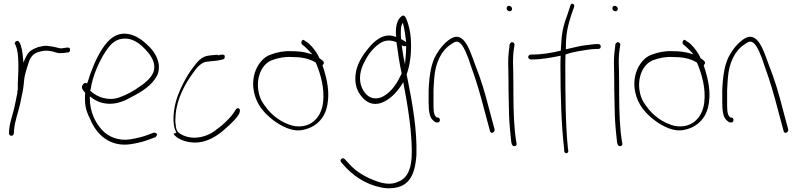

<svg xmlns="http://www.w3.org/2000/svg" viewBox="-20 -740 4260 1024"><path d="M28 -30C28 -22 33 -16 39 -16C49 -16 52 -20 54 -29L55 -47C59 -97 79 -145 89 -193C94 -225 104 -257 106 -286C108 -308 110 -332 116 -351L124 -379L134 -410C145 -442 164 -458 190 -464L202 -467C217 -471 235 -470 253 -467C272 -464 288 -454 306 -457H307C316 -457 330 -458 336 -460H344C358 -463 357 -490 341 -486H334C325 -484 316 -484 307 -482H306C301 -482 297 -483 293 -484L277 -488C270 -490 263 -491 256 -492L235 -495C217 -498 200 -492 184 -489L169 -483C163 -480 156 -478 151 -474C132 -463 123 -448 113 -425L105 -406L103 -427C100 -462 96 -491 84 -514H83C76 -532 53 -516 60 -504H61C64 -496 67 -492 70 -479C77 -451 78 -418 78 -384C78 -370 78 -357 77 -346C77 -327 75 -312 75 -297V-279C75 -273 76 -256 72 -252V-250L73 -249V-247C66 -213 60 -178 51 -145C43 -113 31 -80 29 -50ZM89 -188Z M419 -285C412 -272 423 -257 433 -247L434 -245V-240C430 -183 438 -149 460 -107C495 -19 569 45 677 29C710 24 743 16 770 6L808 -8C811 -10 814 -13 816 -18C822 -27 808 -35 798 -32L761 -18C736 -9 705 -2 675 3C613 13 557 -10 523 -48C489 -86 459 -142 459 -217V-226C485 -206 512 -190 553 -187C603 -183 647 -203 682 -223C735 -250 795 -287 820 -342C842 -399 812 -452 781 -486C752 -516 718 -544 680 -555C606 -576 560 -533 525 -479C494 -432 465 -362 445 -295C432 -300 426 -297 420 -285ZM464 -267C475 -339 510 -414 541 -462C565 -499 590 -528 631 -533C688 -541 730 -505 762 -469C785 -444 816 -400 797 -352C783 -322 754 -297 726 -279C692 -254 655 -234 615 -220C557 -200 498 -222 464 -254C464 -254 461 -256 461 -256C461 -256 464 -267 464 -267ZM820 -342Z M905 -26C922 -1 966 18 1010 20C1083 24 1143 -17 1189 -60C1214 -82 1245 -112 1256 -135C1261 -148 1261 -158 1254 -161V-162C1248 -166 1238 -159 1236 -154V-153C1210 -109 1161 -67 1121 -39C1085 -13 1018 9 957 -18C932 -30 919 -39 917 -75C914 -90 915 -110 917 -132C925 -219 971 -300 1012 -354C1031 -382 1050 -402 1076 -410H1077C1086 -411 1094 -412 1101 -413C1116 -415 1140 -416 1150 -419C1162 -422 1174 -423 1177 -428V-429C1183 -447 1174 -451 1157 -448H1156C1146 -445 1142 -443 1140 -448C1120 -446 1104 -446 1085 -442C1054 -436 1032 -411 1008 -378C977 -338 942 -271 924 -218C906 -164 894 -77 921 -33ZM1273 -142C1273 -142 1272 -142 1272 -142C1272 -142 1273 -142 1273 -142Z M1339 -352C1317 -279 1339 -209 1373 -163C1399 -127 1442 -92 1479 -72C1511 -54 1556 -37 1599 -48C1670 -63 1719 -115 1728 -195C1737 -254 1723 -317 1709 -364L1700 -391L1702 -394C1719 -411 1691 -423 1683 -430C1680 -438 1677 -444 1673 -450V-451C1658 -476 1633 -507 1613 -518H1612L1603 -525C1593 -535 1581 -513 1591 -503L1600 -496C1607 -491 1622 -475 1633 -464L1646 -450L1628 -455C1599 -464 1569 -467 1535 -467C1494 -469 1459 -462 1424 -449C1384 -436 1353 -396 1339 -352ZM1366 -224C1338 -306 1368 -398 1433 -420C1463 -431 1498 -438 1534 -436C1582 -436 1625 -430 1663 -407L1664 -406L1669 -395C1690 -341 1712 -269 1703 -193C1692 -104 1628 -52 1543 -69C1485 -84 1430 -122 1394 -174C1383 -189 1372 -205 1366 -224ZM1600 -496C1600 -496 1599 -496 1599 -496C1599 -496 1600 -496 1600 -496ZM1703 -410Z M1796 117C1796 121 1798 123 1800 125V126L1828 157C1883 214 1961 257 2043 264C2158 268 2193 201 2201 86C2205 -48 2179 -190 2156 -307L2153 -322C2152 -327 2150 -333 2149 -341V-344C2165 -387 2174 -449 2172 -508C2172 -544 2166 -580 2159 -604C2152 -629 2142 -661 2128 -657C2096 -641 2087 -592 2093 -543L2086 -545C2027 -567 1975 -521 1945 -483C1919 -451 1891 -412 1880 -364C1868 -309 1878 -264 1904 -231C1929 -197 1965 -174 2015 -192C2057 -207 2096 -246 2124 -291L2131 -302L2133 -289C2148 -211 2166 -107 2172 -23C2180 84 2186 200 2102 230C2062 249 2015 237 1979 223C1934 206 1882 178 1847 139L1818 108C1816 106 1812 104 1809 104C1803 104 1796 110 1796 117ZM1926 -414C1944 -451 1971 -484 2002 -506C2032 -528 2062 -528 2095 -515V-512C2101 -466 2111 -398 2122 -349V-347L2113 -330C2089 -279 2053 -237 2011 -220H2010C1956 -202 1918 -240 1904 -290C1892 -337 1909 -384 1926 -414ZM2118 -578C2118 -588 2119 -598 2122 -606L2128 -619L2132 -605C2138 -580 2142 -551 2146 -516L2137 -521C2130 -526 2126 -529 2119 -531V-535C2118 -550 2117 -565 2118 -578ZM2123 -499C2128 -494 2137 -492 2146 -495V-489C2146 -471 2145 -452 2143 -432L2140 -397L2133 -431C2129 -452 2126 -472 2124 -489Z M2266 -195C2266 -155 2270 -115 2288 -100C2297 -91 2303 -87 2309 -87H2316C2322 -87 2326 -93 2326 -100C2326 -107 2322 -113 2316 -113H2310L2309 -114C2290 -126 2292 -164 2292 -195V-258C2293 -279 2294 -301 2296 -324C2302 -408 2336 -473 2386 -504C2403 -516 2418 -526 2436 -508C2446 -499 2454 -484 2463 -465C2473 -443 2483 -417 2492 -387C2523 -301 2538 -249 2567 -139L2593 -42C2597 -22 2620 -34 2618 -49L2592 -146C2563 -258 2548 -308 2514 -395C2495 -447 2477 -503 2449 -529C2423 -552 2402 -546 2375 -528C2349 -509 2326 -482 2308 -451C2279 -404 2269 -336 2266 -258ZM2386 -504Z M2682 -695C2682 -687 2690 -680 2698 -680C2706 -680 2711 -685 2711 -693C2711 -701 2703 -709 2695 -709C2687 -709 2682 -704 2682 -695ZM2691 -373C2691 -350 2692 -326 2692 -299C2692 -272 2692 -246 2693 -216L2695 -126C2696 -86 2703 -12 2707 19L2710 30C2715 45 2739 42 2735 24L2733 14C2732 7 2729 -11 2726 -39C2718 -121 2718 -213 2718 -299C2718 -325 2717 -350 2717 -374C2715 -412 2716 -450 2721 -481L2724 -500C2725 -503 2723 -507 2721 -510C2712 -521 2701 -512 2698 -504L2696 -484C2691 -452 2689 -413 2691 -373ZM2717 -371Z M2817 -449H2810C2803 -449 2797 -442 2797 -436C2797 -429 2804 -423 2810 -423H2818C2873 -423 2927 -434 2970 -443V-437C2969 -420 2969 -402 2969 -383C2969 -235 2974 -69 2989 56V66C2992 83 3013 80 3011 63L3009 53C2996 -74 2995 -236 2995 -383C2995 -404 2995 -426 2996 -446V-449C3016 -457 3038 -462 3060 -466C3089 -471 3133 -479 3162 -479H3171C3179 -479 3184 -484 3184 -491C3184 -500 3179 -505 3171 -505H3162C3156 -505 3143 -504 3122 -501H3121C3074 -497 3032 -484 2998 -477V-483C2998 -562 3008 -601 3027 -661L3042 -703C3047 -719 3028 -727 3023 -713L3009 -670C2988 -612 2977 -581 2973 -504V-503C2972 -494 2972 -485 2971 -474V-470C2929 -459 2871 -449 2817 -449Z M3246 -695C3246 -687 3254 -680 3262 -680C3270 -680 3275 -685 3275 -693C3275 -701 3267 -709 3259 -709C3251 -709 3246 -704 3246 -695ZM3255 -373C3255 -350 3256 -326 3256 -299C3256 -272 3256 -246 3257 -216L3259 -126C3260 -86 3267 -12 3271 19L3274 30C3279 45 3303 42 3299 24L3297 14C3296 7 3293 -11 3290 -39C3282 -121 3282 -213 3282 -299C3282 -325 3281 -350 3281 -374C3279 -412 3280 -450 3285 -481L3288 -500C3289 -503 3287 -507 3285 -510C3276 -521 3265 -512 3262 -504L3260 -484C3255 -452 3253 -413 3255 -373ZM3281 -371Z M3372 -352C3350 -279 3372 -209 3406 -163C3432 -127 3475 -92 3512 -72C3544 -54 3589 -37 3632 -48C3703 -63 3752 -115 3761 -195C3770 -254 3756 -317 3742 -364L3733 -391L3735 -394C3752 -411 3724 -423 3716 -430C3713 -438 3710 -444 3706 -450V-451C3691 -476 3666 -507 3646 -518H3645L3636 -525C3626 -535 3614 -513 3624 -503L3633 -496C3640 -491 3655 -475 3666 -464L3679 -450L3661 -455C3632 -464 3602 -467 3568 -467C3527 -469 3492 -462 3457 -449C3417 -436 3386 -396 3372 -352ZM3399 -224C3371 -306 3401 -398 3466 -420C3496 -431 3531 -438 3567 -436C3615 -436 3658 -430 3696 -407L3697 -406L3702 -395C3723 -341 3745 -269 3736 -193C3725 -104 3661 -52 3576 -69C3518 -84 3463 -122 3427 -174C3416 -189 3405 -205 3399 -224ZM3633 -496C3633 -496 3632 -496 3632 -496C3632 -496 3633 -496 3633 -496ZM3736 -410Z M3832 -195C3832 -155 3836 -115 3854 -100C3863 -91 3869 -87 3875 -87H3882C3888 -87 3892 -93 3892 -100C3892 -107 3888 -113 3882 -113H3876L3875 -114C3856 -126 3858 -164 3858 -195V-258C3859 -279 3860 -301 3862 -324C3868 -408 3902 -473 3952 -504C3969 -516 3984 -526 4002 -508C4012 -499 4020 -484 4029 -465C4039 -443 4049 -417 4058 -387C4089 -301 4104 -249 4133 -139L4159 -42C4163 -22 4186 -34 4184 -49L4158 -146C4129 -258 4114 -308 4080 -395C4061 -447 4043 -503 4015 -529C3989 -552 3968 -546 3941 -528C3915 -509 3892 -482 3874 -451C3845 -404 3835 -336 3832 -258ZM3952 -504Z"/></svg>

Font: Stray Cat
Style: LtCn
Weight: 300
Version: Version 1.0